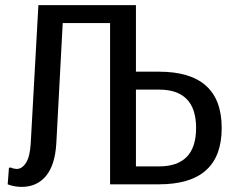

<svg xmlns="http://www.w3.org/2000/svg" viewBox="-20 -720 921 750"><path d="M65 10Q44 10 26 5Q20 4 10 0L15 -65H25L31 -62Q41 -60 45 -60Q66 -60 81.5 -84Q97 -108 100 -160L130 -700H511V-440H601Q846 -440 846 -220Q846 0 601 0H410V-630H225L200 -160Q195 -75 159.5 -32.5Q124 10 65 10ZM511 -70H601Q746 -70 746 -220Q746 -370 601 -370H511Z"/></svg>

Font: Scada
Style: Regular
Weight: 400
Designer: Jovanny Lemonad
Foundry: Jovanny Lemonad
Version: Version 4.100;PS 004.100;hotconv 1.0.88;makeotf.lib2.5.64775